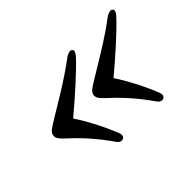

<svg xmlns="http://www.w3.org/2000/svg" viewBox="-77 -591 696 696"><g transform="rotate(-45 270.5 -243.5)"><path d="M60.5 -255Q63.5 -264 72.8 -271Q82 -278 103.5 -291Q150.5 -319 186 -341Q221.5 -363 248.8 -381.5Q276 -400 298.5 -417Q307 -422.5 315.2 -424.2Q323.5 -426 327.5 -421.5Q332 -417 329.8 -410.5Q327.5 -404 320.5 -396Q306 -380 287.5 -362.2Q269 -344.5 246.5 -324Q224 -303.5 197.5 -280.5Q171 -257.5 140.5 -232L144.5 -259Q168 -224 185 -193Q202 -162 214.2 -135.8Q226.5 -109.5 235 -87.5Q238 -80.5 237 -74.2Q236 -68 230.5 -64.5Q224 -61 218.2 -62.8Q212.5 -64.5 207 -70.5Q193 -90.5 175.8 -113Q158.5 -135.5 135.2 -161Q112 -186.5 80.5 -215Q66 -228.5 62 -237Q58 -245.5 60.5 -255ZM267.5 -255Q270.5 -264 279.8 -271Q289 -278 310.5 -291Q357.5 -319 393 -341Q428.5 -363 455.8 -381.5Q483 -400 505.5 -417Q514 -422.5 522.2 -424.2Q530.5 -426 534.5 -421.5Q539 -417 536.8 -410.5Q534.5 -404 527.5 -396Q513 -380 494.5 -362.2Q476 -344.5 453.5 -324Q431 -303.5 404.5 -280.5Q378 -257.5 347.5 -232L351.5 -259Q375 -224 392 -193Q409 -162 421.2 -135.8Q433.5 -109.5 442 -87.5Q445 -80.5 444 -74.2Q443 -68 437.5 -64.5Q431 -61 425.2 -62.8Q419.5 -64.5 414 -70.5Q400 -90.5 382.8 -113Q365.5 -135.5 342.2 -161Q319 -186.5 287.5 -215Q273 -228.5 269 -237Q265 -245.5 267.5 -255Z"/></g></svg>

Font: Fraunces
Style: Italic
Weight: 400
Italic angle: -16°
Version: Version 1.000;[b76b70a41]